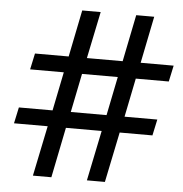

<svg xmlns="http://www.w3.org/2000/svg" viewBox="-52 -779 789 829"><g transform="rotate(5 342.5 -364.5)"><path d="M166 -218H20L35 -288H181L215 -456H69L84 -526H230L271 -729H351L309 -526H464L505 -729H583L542 -526H685L670 -456H527L493 -288H635L620 -218H478L433 0H355L400 -218H245L201 0H121ZM415 -288 449 -456H294L260 -288Z"/></g></svg>

Font: Mona Sans Medium
Style: Italic
Weight: 500
Italic angle: -11.7°
Designer: Deni Anggara
Foundry: GitHub
Version: Version 2.000